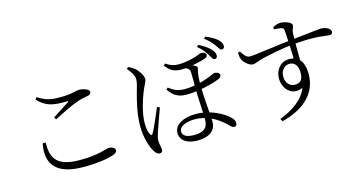

<svg xmlns="http://www.w3.org/2000/svg" viewBox="-89 -1229 3179 1692"><g transform="rotate(-15 1500.0 -383.5)"><path d="M514.1 0.8C653.4 0.8 742.1 -16.5 788.4 -32C818.1 -42.3 828.5 -51.6 828.5 -70.1C828.5 -91.5 798.9 -104.8 774.1 -104.8C746.9 -104.8 676.3 -66.5 503.3 -66.5C271.9 -66.5 246.4 -166.9 247.2 -294.4L220.2 -293.6C185 -118.4 259.8 0.8 514.1 0.8ZM376.8 -487.9 389.6 -467.8C458.5 -502.7 550.5 -548.9 600.5 -566.8C650.2 -585.5 680.4 -589.3 708.1 -594.5C732.7 -599.4 743 -607.3 743 -624.5C743 -647.6 690.9 -666.7 653.7 -666.7C614.9 -666.7 591.9 -646.1 473.4 -646.1C394.6 -646.1 345.4 -654.6 274 -701.4L259.3 -682.8C332.6 -601.9 404.9 -594 521.6 -595.7C535.8 -595.5 536.8 -592.5 526.4 -585.3C489.6 -560.7 427.2 -520.3 376.8 -487.9Z M1546.6 35.7C1650 35.7 1715.1 -7.1 1715.1 -91.9C1715.1 -150.1 1696.4 -317.1 1696.4 -418.6C1696.4 -478.7 1698.4 -531.5 1709.6 -567.4C1715.4 -585.6 1713.8 -594.5 1701.7 -602.1C1681.8 -615.3 1655.2 -622.4 1624.1 -627.7L1592.1 -613.7C1611.9 -607.9 1644 -595.8 1645.4 -563.3C1647.3 -535.6 1646 -474 1646 -423.6C1646 -344.6 1656.9 -189.6 1656.9 -123.8C1656.9 -55.3 1620.2 -18.9 1534.2 -18.9C1463 -18.9 1425.4 -38.5 1425.4 -77.6C1425.4 -132.2 1505.7 -152 1567.7 -152C1661.2 -152 1759.2 -113.3 1849.3 -22.1C1862.8 -8.1 1874.5 3 1889.6 3C1906.8 3 1914.6 -8.9 1914.6 -26.3C1914.6 -49.6 1901.5 -69.2 1877.9 -88.6C1833.1 -128.1 1727.1 -194.8 1585.4 -194.8C1476.7 -194.8 1390.8 -148.5 1390.8 -75.1C1390.8 -1.4 1457.1 35.7 1546.6 35.7ZM1195.7 59.4C1212.6 59.4 1221.9 47.8 1221.9 31.2C1221.9 9.1 1210.7 -20.4 1210.7 -51.9C1210.7 -69.3 1216.3 -92.7 1225.6 -123.1C1238.4 -164.3 1280.5 -277.3 1299.9 -332.9L1276.8 -342.9C1253.9 -290.9 1198.3 -157.8 1177.7 -125.8C1169.5 -112.6 1160.9 -113.8 1154.5 -126.9C1142.9 -148.9 1134.4 -177.7 1134.4 -231.1C1134.4 -328.8 1175.5 -448.1 1196.5 -500.5C1221.4 -564.8 1240.3 -584.5 1240.3 -608.6C1240.3 -641 1206.1 -691.8 1176.2 -716.6C1158.3 -730.5 1139.8 -740.5 1122.6 -748.7L1106.3 -735.9C1131.8 -704.6 1163.1 -664.8 1163.1 -626.3C1163.1 -592.2 1146 -542.8 1136.6 -508.6C1123.2 -456.4 1089.3 -341.1 1089.3 -217.9C1089.3 -107.3 1121.3 -18.9 1146.3 21.6C1162.3 46.9 1177.6 59.4 1195.7 59.4ZM1556.2 -380.3C1597.3 -380.3 1632.9 -384.1 1675.7 -390.8C1735.8 -399.8 1809.3 -418 1856.6 -437.2C1880.4 -446.9 1889.2 -458.7 1889.2 -471.3C1889.2 -494.2 1855 -501.7 1839.6 -501.7C1834.2 -501.7 1825.3 -494.8 1798.4 -483.5C1769 -471.5 1724 -455.9 1674 -445.3C1646.8 -439.8 1603.1 -431.4 1553.4 -431.4C1482.6 -431.4 1451.9 -454.6 1411 -483.8L1396 -469.5C1440.7 -402.1 1489.2 -380.3 1556.2 -380.3ZM1570.2 -605.8C1643.6 -605.8 1759.3 -631.4 1799.2 -647.7C1811.2 -652.7 1818.1 -661.9 1818.1 -672.7C1818.1 -692.3 1798.2 -702.1 1773.2 -702.1C1762.9 -702.1 1751.8 -693.4 1716.7 -682C1687.3 -673.2 1622.7 -656 1557.2 -656C1513.3 -656 1483.2 -667.8 1443.5 -694.2L1429 -680.1C1468.3 -624.9 1508 -605.8 1570.2 -605.8ZM1876.5 -618.8C1890.4 -618 1901.5 -625.3 1902.3 -643.4C1903.7 -663.8 1895.3 -681.4 1872.6 -705.9C1850.1 -730.2 1816.1 -753.2 1768.4 -777.6L1754.5 -762.1C1795.8 -727.6 1815.9 -699.5 1833.5 -671.4C1851.1 -643.5 1860.5 -619.6 1876.5 -618.8ZM1958.5 -684.2C1973.3 -683.5 1983.7 -692.2 1984.5 -708.9C1986.1 -727.8 1975.7 -747.7 1952.1 -771.6C1927.2 -793.4 1896.1 -811.3 1846.7 -832L1833 -816.5C1875.2 -784.2 1894.6 -761 1914.9 -734C1934.3 -708.9 1942.3 -685 1958.5 -684.2Z M2299.3 40.3 2312.4 65C2505.1 16.9 2642.9 -95 2642.9 -277.8C2642.9 -379.8 2602.5 -449.2 2510.1 -449.2C2428.1 -449.2 2379.1 -380.8 2379.1 -307.7C2379.1 -206.1 2459.4 -128.6 2557.4 -173.9C2520.6 -75.5 2420.7 -5.1 2299.3 40.3ZM2501.2 -217.4C2455.2 -217.4 2419.9 -255.6 2419.9 -312.8C2419.9 -364.2 2451.5 -408.3 2502.1 -408.3C2544.9 -408.3 2577.2 -374.8 2577.2 -309.9C2577.2 -241.3 2551.2 -217.4 2501.2 -217.4ZM2190.1 -486.5C2216.5 -486.5 2235.9 -501.8 2280.9 -512.8C2350.2 -529.8 2477.1 -556.8 2584.7 -565.9C2796.7 -585.1 2875.8 -560.4 2908.8 -560.4C2928.3 -560.4 2937.5 -567.5 2937.5 -585.8C2937.5 -617.7 2884.8 -636.7 2850.2 -636.7C2828.3 -636.7 2760.2 -627 2580 -608.1C2473.5 -597.8 2224.4 -560.4 2183.4 -560.8C2149.2 -561 2130.4 -592.9 2108.2 -626.1L2088.9 -618.5C2090 -598.7 2092.2 -575.8 2099 -558.7C2110 -530.8 2156.6 -486.5 2190.1 -486.5ZM2551 -423.1 2601.9 -374.3C2599.5 -472.2 2599 -619.9 2602.4 -666.9C2603.8 -692.5 2619.5 -707.8 2619.5 -731.3C2619.5 -755.6 2556.7 -778.1 2516.2 -778.1C2490.2 -778.1 2465.7 -766.1 2447.6 -757L2450.1 -736.5C2479.5 -735.3 2501.3 -733.8 2516.2 -729.5C2532.2 -724.7 2537.2 -719.3 2538.6 -699.3C2544.3 -623.7 2550.8 -476 2551 -423.1Z"/></g></svg>

Font: Source Han Serif CN VF
Style: Regular
Weight: 250
Designer: Ryoko NISHIZUKA 西塚涼子 (kana & ideographs); Frank Grießhammer (Latin, Greek & Cyrillic); Wenlong ZHANG 张文龙 (bopomofo); San
Foundry: Adobe
Version: Version 2.002;hotconv 1.1.0;makeotfexe 2.6.0